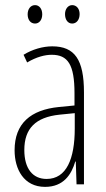

<svg xmlns="http://www.w3.org/2000/svg" viewBox="-20 -720 416 750"><path d="M88 -664C88 -643 99 -628 117 -628C133 -628 145 -642 145 -664C145 -686 133 -700 117 -700C99 -700 88 -684 88 -664ZM234 -665C234 -643 245 -628 262 -628C279 -628 291 -643 291 -665C291 -687 278 -700 262 -700C246 -700 234 -685 234 -665ZM184 -539C147 -539 106 -527 72 -506L86 -476C123 -498 156 -506 182 -506C245 -506 271 -468 271 -356V-308L210 -302C100 -291 37 -238 37 -133C37 -59 73 10 156 10C228 10 259 -38 274 -89H276L279 0H308V-359C308 -487 272 -539 184 -539ZM212 -272 272 -278V-218C272 -100 240 -21 162 -21C108 -21 75 -61 75 -134C75 -218 119 -262 212 -272Z"/></svg>

Font: Noto Sans Hebrew ExtraCondensed ExtraLight
Style: Regular
Weight: 200
Width: 2
Designer: Monotype Design Team
Foundry: Monotype Imaging Inc.
Version: Version 2.004